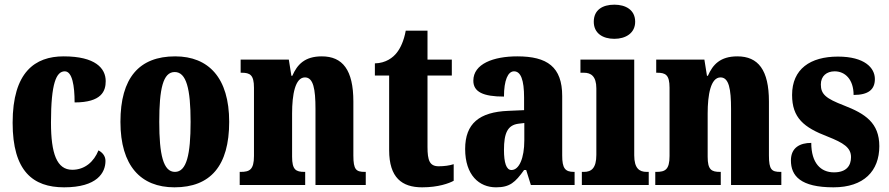

<svg xmlns="http://www.w3.org/2000/svg" viewBox="-20 -791 3800 821"><path d="M254 10C396 10 431 -53 431 -103C431 -124 418 -139 401 -148C382 -100 343 -65 289 -65C223 -65 198 -134 198 -267C198 -436 221 -486 257 -486C289 -486 299 -424 299 -353C415 -353 432 -402 432 -444C432 -499 388 -550 252 -550C130 -550 34 -483 34 -266C34 -59 121 10 254 10Z M726 10C880 10 960 -82 960 -270C960 -458 872 -550 729 -550C575 -550 495 -458 495 -270C495 -82 582 10 726 10ZM728 -56C678 -56 661 -130 661 -270C661 -411 677 -483 727 -483C777 -483 795 -411 795 -270C795 -130 778 -56 728 -56Z M1005 0H1285V-56H1282C1245 -56 1229 -65 1229 -121V-306C1229 -386 1242 -460 1284 -460C1320 -460 1329 -410 1329 -325V0H1544V-56H1540C1503 -56 1491 -65 1491 -126V-357C1491 -492 1445 -550 1356 -550C1283 -550 1251 -515 1230 -467H1226L1215 -536H1009V-480H1013C1049 -480 1066 -471 1066 -416V-124C1066 -65 1047 -56 1009 -56H1005Z M1785 10C1854 10 1900 -7 1920 -18V-89C1902 -83 1879 -80 1856 -80C1817 -80 1808 -105 1808 -163V-468H1912V-536H1808V-660H1715C1707 -616 1692 -585 1677 -566C1661 -545 1630 -521 1583 -520V-468H1644V-149C1644 -31 1699 10 1785 10Z M2101 10C2160 10 2183 -11 2221 -64H2230L2250 0H2437V-56H2434C2396 -56 2384 -72 2384 -126V-380C2384 -505 2320 -550 2192 -550C2090 -550 2004 -518 2004 -446C2004 -398 2046 -378 2135 -378C2135 -448 2152 -486 2178 -486C2207 -486 2221 -449 2221 -374V-320L2153 -317C2030 -312 1969 -263 1969 -154C1969 -42 2029 10 2101 10ZM2167 -64C2145 -64 2135 -95 2135 -150C2135 -221 2150 -256 2197 -262L2222 -265V-191C2222 -115 2200 -64 2167 -64Z M2607 -625C2655 -625 2696 -649 2696 -698C2696 -749 2655 -771 2607 -771C2557 -771 2519 -749 2519 -698C2519 -649 2557 -625 2607 -625ZM2468 0H2754V-56H2745C2714 -56 2692 -71 2692 -127V-536H2462V-480H2477C2507 -480 2530 -465 2530 -413V-129C2530 -72 2509 -56 2477 -56H2468Z M2782 0H3062V-56H3059C3022 -56 3006 -65 3006 -121V-306C3006 -386 3019 -460 3061 -460C3097 -460 3106 -410 3106 -325V0H3321V-56H3317C3280 -56 3268 -65 3268 -126V-357C3268 -492 3222 -550 3133 -550C3060 -550 3028 -515 3007 -467H3003L2992 -536H2786V-480H2790C2826 -480 2843 -471 2843 -416V-124C2843 -65 2824 -56 2786 -56H2782Z M3544 10C3674 10 3740 -60 3740 -166C3740 -266 3679 -305 3589 -340C3511 -370 3490 -388 3490 -430C3490 -466 3515 -486 3549 -486C3594 -486 3630 -451 3630 -385C3693 -385 3721 -408 3721 -453C3721 -501 3677 -549 3563 -549C3445 -549 3367 -496 3367 -385C3367 -287 3417 -246 3519 -207C3587 -180 3619 -160 3619 -119C3619 -83 3600 -54 3546 -54C3490 -54 3449 -93 3449 -180C3401 -180 3362 -160 3362 -105C3362 -39 3403 10 3544 10Z"/></svg>

Font: Noto Serif Georgian ExtraCondensed Black
Style: Regular
Weight: 900
Width: 2
Designer: Monotype Design Team, Akaki Razmadze
Foundry: Google LLC
Version: Version 2.003